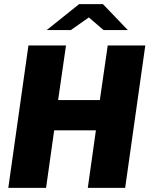

<svg xmlns="http://www.w3.org/2000/svg" viewBox="-20 -905 734 925"><path d="M260 -423H461L499 -686H680L583 0H403L442 -277H241L202 0H20L117 -686H298ZM408 -821 321 -760H205L361 -885H476L596 -760H479Z"/></svg>

Font: Chivo ExtraBold Italic
Style: Regular
Weight: 800
Italic angle: -8.05°
Designer: Hector Gatti
Foundry: Omnibus-Type
Version: Version 1.007